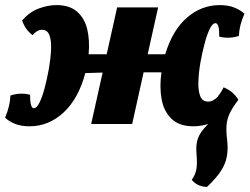

<svg xmlns="http://www.w3.org/2000/svg" viewBox="-46 -487 980 754"><path d="M70 9Q36 9 12 -1Q-12 -11 -26 -25Q-7 -69 -5 -112Q13 -118 32.5 -119Q52 -120 72 -115Q72 -62 87 -62Q98 -62 109 -84Q120 -106 129.5 -142Q139 -178 146 -217Q153 -258 154.5 -293Q156 -328 148 -349Q140 -370 119 -370Q99 -370 82 -349Q53 -370 41 -407Q70 -440 106 -453.5Q142 -467 176 -467Q228 -467 257.5 -440.5Q287 -414 297 -370.5Q307 -327 302 -274H373L414 -458H575L534 -274H603Q631 -368 688 -417.5Q745 -467 817 -467Q851 -467 875 -457Q899 -447 914 -433Q894 -389 892 -346Q874 -340 855 -339Q836 -338 815 -343Q816 -396 800 -396Q789 -396 778 -374Q767 -352 757.5 -316Q748 -280 741 -241Q734 -200 733 -165Q732 -130 740.5 -109Q749 -88 771 -88Q792 -88 811 -109Q839 -88 851 -51Q822 -18 785 -4.5Q748 9 714 9Q658 9 627.5 -20.5Q597 -50 588.5 -98Q580 -146 588 -203Q569 -203 551.5 -203Q534 -203 518 -203L473 0H312L357 -202Q320 -201 289 -200Q262 -99 203.5 -45Q145 9 70 9ZM767 247Q728 246 707 219Q721 200 725 178.5Q729 157 726 121Q723 90 728 68Q733 46 748 26.5Q763 7 790 -18L810 -109Q822 -123 832 -144Q870 -129 890 -95Q867 -65 856 -41.5Q845 -18 843.5 6.5Q842 31 846 63Q850 97 845 126.5Q840 156 821.5 184.5Q803 213 767 247Z"/></svg>

Font: Vollkorn ExtraBold
Style: Italic
Weight: 800
Italic angle: -11°
Designer: Friedrich Althausen
Foundry: Friedrich Althausen
Version: Version 5.000; ttfautohint (v1.8.3)